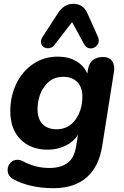

<svg xmlns="http://www.w3.org/2000/svg" viewBox="-20 -797 651 1007"><path d="M52 144Q20 127 20 94Q20 73 34.5 57Q49 41 71 41Q85 41 99 48Q166 84 238 84Q298 84 333 58.5Q368 33 378 -23L389 -89Q364 -52 322 -32Q280 -12 231 -12Q141 -12 87.5 -66Q34 -120 34 -214Q34 -291 65 -356.5Q96 -422 153 -461Q210 -500 284 -500Q338 -500 378.5 -477Q419 -454 438 -411L441 -430Q451 -498 521 -498Q549 -498 564 -482Q579 -466 579 -437Q579 -430 577 -416L516 -31Q499 77 434.5 133.5Q370 190 259 190Q200 190 146 178Q92 166 52 144ZM412 -291Q412 -339 385.5 -366.5Q359 -394 311 -394Q250 -394 213.5 -344Q177 -294 177 -222Q177 -174 203 -146.5Q229 -119 277 -119Q339 -119 375.5 -169Q412 -219 412 -291ZM498 -584Q498 -567 485 -555Q472 -543 456 -543Q434 -543 422 -564L358 -681L266 -562Q254 -544 231 -544Q216 -544 205.5 -553Q195 -562 195 -577Q195 -591 203 -603L282 -725Q315 -777 364 -777Q417 -777 439 -726L494 -603Q498 -594 498 -584Z"/></svg>

Font: SN Pro Bold
Style: Bold Italic
Weight: 700
Italic angle: -9°
Designer: Tobias Whetton
Foundry: Supernotes
Version: Version 1.003